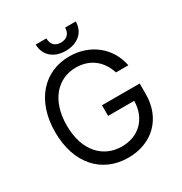

<svg xmlns="http://www.w3.org/2000/svg" viewBox="-207 -1061 1158 1222"><g transform="rotate(-30 371.5 -449.5)"><path d="M585.2 -500H676.1C649.1 -640.6 531.2 -737.2 377.8 -737.2C191.4 -737.2 59.7 -593.8 59.7 -363.6C59.7 -133.5 190.3 9.9 383.5 9.9C556.8 9.9 680.4 -105.5 680.4 -285.5V-363.6H403.4V-285.5H595.2C592.7 -154.8 506.7 -72.4 383.5 -72.4C248.6 -72.4 144.9 -174.7 144.9 -363.6C144.9 -552.6 248.6 -654.8 377.8 -654.8C483 -654.8 554.3 -595.5 585.2 -500ZM231.5 -909.1C231.5 -832.4 288.4 -778.4 377.8 -778.4C468.8 -778.4 525.6 -832.4 525.6 -909.1H447.4C447.4 -872.2 427.6 -839.5 377.8 -839.5C328.1 -839.5 309.7 -872.2 309.7 -909.1Z"/></g></svg>

Font: Margiela Sans
Style: Regular
Weight: 400
Designer: Stefan Endress, Andreas Faust
Version: Version 1.100;FEAKit 1.0